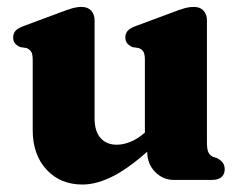

<svg xmlns="http://www.w3.org/2000/svg" viewBox="-20 -506 682 540"><path d="M394 -79.5V-102.5L387.5 -104.5V-337.5Q387.5 -354.5 383 -361.2Q378.5 -368 369.5 -371L352.5 -373.5Q343 -378 337.8 -384.2Q332.5 -390.5 332.5 -400.5Q332.5 -412 339.2 -419.5Q346 -427 362.5 -433L463.5 -470.5Q485 -479 498.8 -482.8Q512.5 -486.5 525.5 -486.5Q543 -486.5 552.5 -476Q562 -465.5 562 -449V-106Q562 -86 566 -77.8Q570 -69.5 578 -65.5L591 -61Q601.5 -55.5 606.8 -48Q612 -40.5 612 -30Q612 -16 603 -8Q594 0 576.5 0H469Q438 0 416 -22.8Q394 -45.5 394 -79.5ZM72 -140V-337.5Q72 -354.5 67.2 -361.2Q62.5 -368 54 -371L37 -373.5Q27 -378 22 -384.2Q17 -390.5 17 -400.5Q17 -412 23.8 -419.5Q30.5 -427 47 -433L148 -470.5Q170 -479 183.5 -482.8Q197 -486.5 209.5 -486.5Q227 -486.5 236.5 -476Q246 -465.5 246 -449V-173.5Q246 -136.5 262.8 -117.8Q279.5 -99 308.5 -99Q327 -99 347.2 -107.2Q367.5 -115.5 388 -133.5L406.5 -150.5L435.5 -118L415 -98.5Q350.5 -38 302 -12.5Q253.5 13 212 13Q149.5 13 110.8 -29Q72 -71 72 -140Z"/></svg>

Font: Fraunces 28pt Soft Wonky
Style: Bold
Weight: 700
Version: Version 1.000;[b76b70a41]